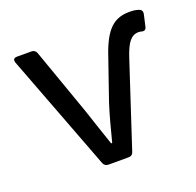

<svg xmlns="http://www.w3.org/2000/svg" viewBox="-92 -571 681 668"><g transform="rotate(-20 248.5 -237.5)"><path d="M18.6 -444.3 182.6 -12.7C185.5 -4.9 192.4 0 201.2 0H276.4C285.2 0 291 -3.9 293.9 -12.7L397.5 -328.1C413.1 -374 428.7 -397.5 457 -397.5C461.9 -397.5 465.8 -396.5 469.7 -395.5C478.5 -393.6 484.4 -397.5 486.3 -407.2L496.1 -450.2C498 -459 495.1 -466.8 485.4 -469.7C474.6 -473.6 464.8 -474.6 450.2 -474.6C382.8 -474.6 353.5 -429.7 324.2 -338.9L277.3 -203.1C262.7 -158.2 251 -111.3 239.3 -66.4H235.4C220.7 -111.3 204.1 -157.2 189.5 -203.1L102.5 -449.2C99.6 -457 92.8 -461.9 84 -461.9H31.2C19.5 -461.9 14.6 -456.1 18.6 -444.3Z"/></g></svg>

Font: Ed Sans Neue
Style: Regular
Weight: 400
Designer: Stephen Hutchings
Version: Version 1.004;PS 001.004;hotconv 1.0.88;makeotf.lib2.5.64775